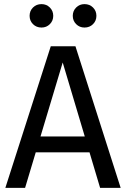

<svg xmlns="http://www.w3.org/2000/svg" viewBox="-20 -914 613 934"><path d="M347 -689 567 0H467L285 -610L102 0H6L227 -689ZM407 -250 430 -173H139L162 -250ZM391 -894Q416 -894 432.5 -877.5Q449 -861 449 -837Q449 -813 432.5 -796.5Q416 -780 391 -780Q367 -780 350.5 -796.5Q334 -813 334 -837Q334 -861 350.5 -877.5Q367 -894 391 -894ZM182 -894Q206 -894 222.5 -877.5Q239 -861 239 -837Q239 -813 222.5 -796.5Q206 -780 182 -780Q157 -780 140.5 -796.5Q124 -813 124 -837Q124 -861 140.5 -877.5Q157 -894 182 -894Z"/></svg>

Font: Firava
Style: Regular
Weight: 400
Designer: Carrois Corporate & Edenspiekermann AG
Foundry: Greg Finn Gibson
Version: Version 5.000